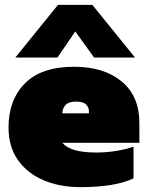

<svg xmlns="http://www.w3.org/2000/svg" viewBox="-20 -758 607 788"><path d="M43 -522 218 -738H359L534 -522H366L289 -629L216 -522ZM310 10Q226 10 159.5 -18Q93 -46 54 -100.5Q15 -155 15 -235Q15 -348 82.5 -416Q150 -484 284 -484Q406 -484 479 -424Q552 -364 552 -253V-172H236Q251 -153 285.5 -142.5Q320 -132 375 -132Q420 -132 462 -139.5Q504 -147 528 -156V-26Q453 10 310 10ZM236 -293H345V-302Q345 -316 334 -328.5Q323 -341 292 -341Q262 -341 249 -327Q236 -313 236 -293Z"/></svg>

Font: Boz Display
Style: Regular
Weight: 900
Version: Version 2.000; ttfautohint (v1.8.3)